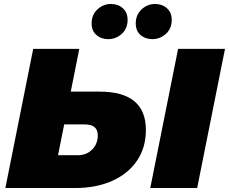

<svg xmlns="http://www.w3.org/2000/svg" viewBox="-20 -946 1152 966"><path d="M481 -485Q714 -485 714 -292Q714 -204 670 -138.5Q626 -73 545.5 -36.5Q465 0 357 0H7L147 -700H379L336 -485ZM371 -165Q415 -165 443.5 -193.5Q472 -222 472 -265Q472 -320 407 -320H303L272 -165ZM736 0 876 -700H1112L972 0ZM525 -749Q489 -749 465 -770Q441 -791 441 -828Q441 -872 470.5 -899Q500 -926 538 -926Q574 -926 598 -904.5Q622 -883 622 -846Q622 -802 592.5 -775.5Q563 -749 525 -749ZM747 -749Q711 -749 687 -770Q663 -791 663 -828Q663 -872 692.5 -899Q722 -926 760 -926Q796 -926 820 -904.5Q844 -883 844 -846Q844 -802 814.5 -775.5Q785 -749 747 -749Z"/></svg>

Font: Montserrat Black
Style: Italic
Weight: 900
Italic angle: -11.3°
Designer: Julieta Ulanovsky
Foundry: Julieta Ulanovsky
Version: Version 9.000; ttfautohint (v1.8.4.7-5d5b)